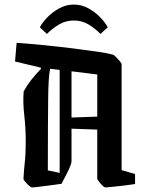

<svg xmlns="http://www.w3.org/2000/svg" viewBox="-20 -813 642 843"><path d="M84 -412Q99 -439 117.5 -462.5Q136 -486 160 -511L159 -516L46 -543L53 -625Q110 -621 175 -614.5Q240 -608 300.5 -600.5Q361 -593 408 -586Q455 -579 476 -573Q479 -573 488 -564Q497 -555 505.5 -545Q514 -535 514 -531V-66L573 -49V-5Q556 -2 526.5 1.5Q497 5 472 7.5Q447 10 442 10Q437 9 429 1Q421 -7 414.5 -15.5Q408 -24 407 -28V-244L294 -248V-105Q294 -91 272 -48L250 -6Q238 -4 217.5 -1.5Q197 1 175.5 4Q154 7 138.5 8.5Q123 10 120 10Q115 9 106.5 1.5Q98 -6 91 -14.5Q84 -23 83 -27Q85 -66 89 -102Q93 -138 93 -191Q93 -251 86.5 -307.5Q80 -364 84 -412ZM190 -65 242 -54V-506L200 -511Q196 -491 194 -460Q192 -429 191.5 -379Q191 -329 190.5 -252.5Q190 -176 190 -65ZM407 -486 294 -500V-297L407 -301ZM304 -793Q338 -793 368 -776.5Q398 -760 420.5 -736.5Q443 -713 453 -693L421 -664Q397 -689 368 -706Q339 -723 304 -723Q269 -723 240 -706Q211 -689 186 -664L155 -693Q165 -713 187.5 -736.5Q210 -760 240.5 -776.5Q271 -793 304 -793Z"/></svg>

Font: Grenze Gotisch Medium
Style: Regular
Weight: 500
Designer: Renata Polastri
Foundry: Omnibus-Type
Version: Version 1.001